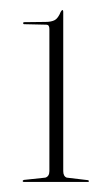

<svg xmlns="http://www.w3.org/2000/svg" viewBox="-20 -729 222 381"><path d="M28 -681Q26 -681 26 -683Q26 -685 28 -685L70.5 -685.5Q82 -685.5 88.8 -689.2Q95.5 -693 100.5 -705.5Q102.5 -709 104 -709Q105.5 -709 105.5 -705.5V-389.5Q105.5 -379 112.5 -376.5L154.5 -371.5Q156.5 -370.5 156.5 -370Q156.5 -368 154.5 -368H27.5Q25 -368 25 -370Q25 -371 27.5 -372L70 -376.5Q78 -379 78 -389.5V-671.5Q78 -680 72 -680Z"/></svg>

Font: Fraunces 144pt Thin
Style: Regular
Weight: 100
Version: Version 1.000;[f99f86859]